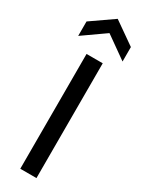

<svg xmlns="http://www.w3.org/2000/svg" viewBox="-232 -923 727 956"><g transform="rotate(30 131.5 -444.5)"><path d="M85 0V-660H178V0ZM4 -717V-800L132 -889L259 -800V-717L132 -807Z"/></g></svg>

Font: Bricolage Grotesque 16pt
Style: Regular
Weight: 400
Version: Version 1.001;gftools[0.9.33.dev8+g029e19f]